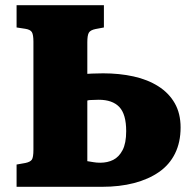

<svg xmlns="http://www.w3.org/2000/svg" viewBox="-20 -721 734 741"><path d="M44 0V-86L78 -92Q97 -96 103 -105Q109 -114 109 -143V-560Q109 -587 103 -597Q97 -607 77 -610L44 -615V-701H381V-615L349 -609Q329 -605 323 -595Q317 -585 317 -558V-436Q325 -437 334.5 -437Q344 -437 355.5 -437.5Q367 -438 378 -438Q441 -438 495.5 -426Q550 -414 591 -388Q632 -362 654.5 -322.5Q677 -283 677 -229Q677 -172 655.5 -128.5Q634 -85 593.5 -57Q553 -29 497.5 -14.5Q442 0 373 0ZM317 -99Q330 -97 341.5 -95Q353 -93 367 -93Q395 -93 417 -104Q439 -115 453 -141.5Q467 -168 467 -215Q467 -280 440.5 -308Q414 -336 361 -336Q354 -336 346 -335.5Q338 -335 330.5 -335Q323 -335 317 -333Z"/></svg>

Font: Literata ExtraBold
Style: Regular
Weight: 800
Designer: Latin by Veronika Burian and Jose Scaglione. Greek by Irene Vlachou. Cyrillic by Vera Evstafieva.
Foundry: TypeTogether
Version: Version 3.103;gftools[0.9.29]